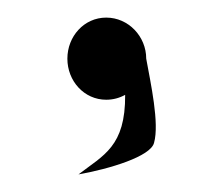

<svg xmlns="http://www.w3.org/2000/svg" viewBox="-20 -146 245 216"><path d="M55.8 -80C55.8 -55 74.5 -33.8 99.5 -33.8C107.3 -33.8 114.5 -35.8 120.8 -39.3C121.2 18.8 96.5 28.5 68.3 50.2C103.3 44 149.5 30 153.3 14.7C159.5 -7.3 149.5 -52.4 144.5 -80C144.5 -105 124.5 -126.2 99.5 -126.2C74.5 -126.2 55.8 -105 55.8 -80Z"/></svg>

Font: Hi.
Style: Tall Regular
Weight: 400
Designer: Mew Too, Robert Jablonski
Foundry: Cannot Into Space Fonts
Version: Version 1.996